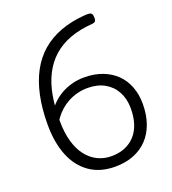

<svg xmlns="http://www.w3.org/2000/svg" viewBox="-187 -1218 1238 1378"><g transform="rotate(-20 432.0 -529.5)"><path d="M455 19Q341 19 261.5 -36.5Q182 -92 141.5 -192.5Q101 -293 101 -430Q101 -551 122 -650Q143 -749 184.5 -825.5Q226 -902 288 -955Q350 -1008 432 -1038.5Q514 -1069 616 -1077Q655 -1080 666 -1073.5Q677 -1067 679 -1046Q681 -1023 675 -1013Q669 -1003 650 -1001Q551 -994 475.5 -965.5Q400 -937 346 -888.5Q292 -840 257.5 -772Q223 -704 207.5 -618.5Q192 -533 192 -430Q192 -337 212 -267.5Q232 -198 268 -152.5Q304 -107 352 -84Q400 -61 455 -61Q514 -61 559.5 -80Q605 -99 637 -134.5Q669 -170 685.5 -221Q702 -272 702 -336Q702 -409 672.5 -464Q643 -519 588.5 -549.5Q534 -580 459 -580Q419 -580 381.5 -570.5Q344 -561 311 -543.5Q278 -526 250.5 -502Q223 -478 202.5 -449.5Q182 -421 170 -389L141 -443Q157 -490 188 -530Q219 -570 261 -599Q303 -628 354.5 -644Q406 -660 461 -660Q538 -660 599.5 -637Q661 -614 704.5 -572Q748 -530 771 -470Q794 -410 794 -337Q794 -255 770.5 -188.5Q747 -122 703 -76Q659 -30 596.5 -5.5Q534 19 455 19Z"/></g></svg>

Font: Playwrite AR
Style: Regular
Weight: 400
Designer: Veronika Burian, José Scaglione
Foundry: TypeTogether
Version: Version 1.002